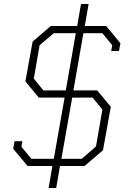

<svg xmlns="http://www.w3.org/2000/svg" viewBox="-20 -830 636 960"><path d="M582 -614 575 -575H536L541 -604L492 -664H397L347 -378H466L534 -296L495 -79L403 0H280L261 110H223L242 0H118L46 -86L53 -124H92L87 -96L137 -36H249L303 -342H174L107 -423L143 -622L234 -700H366L385 -810H423L404 -700H511ZM359 -664H249L178 -604L149 -437L197 -378H309ZM341 -342 287 -36H389L460 -98L492 -282L443 -342Z"/></svg>

Font: Chakra Petch ExtraLight
Style: Italic
Weight: 275
Italic angle: -10°
Designer: Katatrad Aksorn Co.,Ltd.
Foundry: Cadson Demak Co.,Ltd.
Version: Version 1.000; ttfautohint (v1.6)